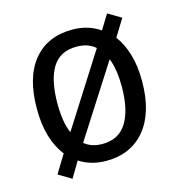

<svg xmlns="http://www.w3.org/2000/svg" viewBox="-95 -658 736 787"><g transform="rotate(-15 273.0 -264.0)"><path d="M496 -269Q496 -136 436 -63Q376 10 271 10Q206 10 157 -22L117 45L62 12L109 -65Q50 -140 50 -269Q50 -403 109 -474.5Q168 -546 274 -546Q341 -546 391 -511L429 -573L485 -540L440 -467Q467 -431 481.5 -381.5Q496 -332 496 -269ZM137 -269Q137 -230 142 -198Q147 -166 158 -142L352 -447Q321 -474 273 -474Q202 -474 169.5 -421Q137 -368 137 -269ZM410 -269Q410 -340 391 -389L197 -86Q227 -61 273 -61Q343 -61 376.5 -115.5Q410 -170 410 -269Z"/></g></svg>

Font: Noto Sans Gujarati SemiCondensed
Style: Regular
Weight: 400
Width: 4
Designer: Jelle Bosma - Monotype Design Team, Universal Thirst
Foundry: Monotype Imaging Inc.
Version: Version 2.106; ttfautohint (v1.8.4.7-5d5b)